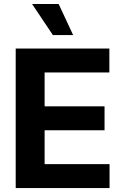

<svg xmlns="http://www.w3.org/2000/svg" viewBox="-20 -953 629 973"><path d="M59.6 -707H534.2V-585.9H206.1V-414.1H509.8V-293H206.1V-121.1H535.2V0H59.6ZM142.6 -932.6H277.3L350.6 -775.4H248Z"/></svg>

Font: Pretendard GOV
Style: Bold
Weight: 700
Designer: Base glyphs from Inter by Rasmus Andersson; Hangeul glyphs from Noto Sans CJK(Source Han Sans) by Jang Soo-young and Kan
Foundry: Kil Hyung-jin
Version: Version 1.309